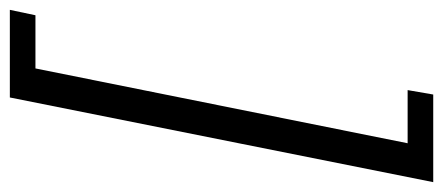

<svg xmlns="http://www.w3.org/2000/svg" viewBox="-319 -473 900 390"><g transform="rotate(90 131.0 -278.0)"><path d="M-44 152 -33 100H75L227 -656H119L128 -708H306L134 152Z"/></g></svg>

Font: Source Sans 3 Medium
Style: Italic
Weight: 500
Italic angle: -11°
Designer: Paul D. Hunt
Foundry: Adobe
Version: Version 3.052;hotconv 1.1.0;makeotfexe 2.6.0